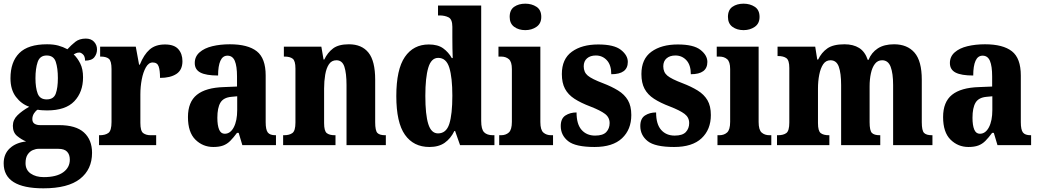

<svg xmlns="http://www.w3.org/2000/svg" viewBox="-27 -790 5657 1045"><path d="M209 235Q-7 235 -7 99Q-7 48 26.5 17Q60 -14 115 -20Q89 -31 66 -50Q43 -69 43 -105Q43 -138 68 -162.5Q93 -187 132 -209Q89 -224 59.5 -263Q30 -302 30 -364Q30 -453 78 -501Q126 -549 229 -549Q264 -549 290 -542Q316 -535 340 -522Q360 -544 382.5 -562Q405 -580 440 -580Q469 -580 485 -562.5Q501 -545 501 -521Q501 -497 486.5 -478.5Q472 -460 436 -460Q436 -483 425 -493.5Q414 -504 405 -504Q394 -504 387 -500.5Q380 -497 374 -494Q395 -474 410 -444Q425 -414 425 -369Q425 -289 377.5 -239Q330 -189 229 -189Q219 -189 202.5 -190Q186 -191 178 -193Q168 -188 158.5 -173.5Q149 -159 149 -142Q149 -124 161 -116.5Q173 -109 191 -109H294Q386 -109 430 -69Q474 -29 474 42Q474 132 408.5 183.5Q343 235 209 235ZM227 -249Q265 -249 276.5 -280.5Q288 -312 288 -365Q288 -419 276.5 -453.5Q265 -488 227 -488Q190 -488 178 -452.5Q166 -417 166 -364Q166 -313 178 -281Q190 -249 227 -249ZM211 174Q280 174 316.5 148Q353 122 353 79Q353 51 338 35.5Q323 20 291 20H182Q168 20 151.5 27Q135 34 123.5 51Q112 68 112 98Q112 135 140 154.5Q168 174 211 174Z M512 0V-54H516Q546 -54 563 -66.5Q580 -79 580 -126V-414Q580 -458 565.5 -470Q551 -482 522 -482H518V-536H712L730 -438H734Q756 -493 787.5 -520.5Q819 -548 871 -548Q921 -548 943.5 -522.5Q966 -497 966 -457Q966 -409 933 -387.5Q900 -366 844 -366Q844 -407 836.5 -428.5Q829 -450 804 -450Q782 -450 767 -423.5Q752 -397 744.5 -357.5Q737 -318 737 -276V-121Q737 -77 752.5 -65.5Q768 -54 793 -54H823V0Z M1134 10Q1077 10 1036.5 -30Q996 -70 996 -153Q996 -235 1044.5 -274Q1093 -313 1191 -316L1263 -319V-374Q1263 -430 1251 -458.5Q1239 -487 1211 -487Q1185 -487 1172.5 -459Q1160 -431 1160 -379Q1095 -379 1064 -395Q1033 -411 1033 -447Q1033 -482 1059 -505Q1085 -528 1128.5 -538.5Q1172 -549 1224 -549Q1322 -549 1370.5 -511Q1419 -473 1419 -379V-125Q1419 -84 1430.5 -69Q1442 -54 1472 -54H1475V0H1292L1272 -67H1263Q1243 -40 1226 -23Q1209 -6 1187.5 2Q1166 10 1134 10ZM1196 -62Q1227 -62 1245.5 -97.5Q1264 -133 1264 -191V-266L1232 -263Q1189 -259 1172.5 -231Q1156 -203 1156 -149Q1156 -108 1165.5 -85Q1175 -62 1196 -62Z M1514 0V-54H1519Q1548 -54 1564.5 -66Q1581 -78 1581 -123V-417Q1581 -459 1566 -470.5Q1551 -482 1522 -482H1518V-536H1722L1734 -466H1738Q1756 -504 1786 -526.5Q1816 -549 1872 -549Q1942 -549 1978.5 -503.5Q2015 -458 2015 -356V-125Q2015 -79 2027 -66.5Q2039 -54 2069 -54H2073V0H1859V-327Q1859 -391 1847.5 -426.5Q1836 -462 1804 -462Q1778 -462 1763.5 -440.5Q1749 -419 1743 -383.5Q1737 -348 1737 -308V-120Q1737 -77 1751.5 -65.5Q1766 -54 1795 -54H1799V0Z M2310 10Q2224 10 2177 -56.5Q2130 -123 2130 -267Q2130 -412 2176.5 -480Q2223 -548 2307 -548Q2356 -548 2385 -527Q2414 -506 2432 -474H2437Q2436 -497 2435.5 -527Q2435 -557 2435 -585V-644Q2435 -685 2414.5 -695.5Q2394 -706 2365 -706H2357V-760H2592V-132Q2592 -86 2608 -70Q2624 -54 2656 -54H2664V0H2477L2450 -77H2446Q2426 -36 2393.5 -13Q2361 10 2310 10ZM2357 -64Q2402 -64 2418.5 -116Q2435 -168 2435 -269Q2435 -368 2418.5 -421.5Q2402 -475 2358 -475Q2320 -475 2304 -421.5Q2288 -368 2288 -268Q2288 -166 2304 -115Q2320 -64 2357 -64Z M2832 -626Q2796 -626 2771.5 -644Q2747 -662 2747 -698Q2747 -736 2771.5 -753Q2796 -770 2832 -770Q2867 -770 2893 -753Q2919 -736 2919 -698Q2919 -662 2893 -644Q2867 -626 2832 -626ZM2690 0V-54H2700Q2726 -54 2742.5 -69Q2759 -84 2759 -127V-414Q2759 -454 2742.5 -468Q2726 -482 2701 -482H2686V-536H2914V-126Q2914 -83 2930.5 -68.5Q2947 -54 2973 -54H2983V0Z M3209 10Q3105 10 3065 -22Q3025 -54 3025 -104Q3025 -145 3050.5 -161.5Q3076 -178 3111 -178Q3111 -114 3138.5 -83Q3166 -52 3212 -52Q3255 -52 3273 -71.5Q3291 -91 3291 -120Q3291 -151 3266 -170Q3241 -189 3187 -210Q3134 -230 3099.5 -252.5Q3065 -275 3048 -307Q3031 -339 3031 -387Q3031 -469 3085.5 -508.5Q3140 -548 3229 -548Q3315 -548 3352.5 -518.5Q3390 -489 3390 -453Q3390 -386 3300 -386Q3300 -436 3276 -462Q3252 -488 3216 -488Q3186 -488 3168 -472.5Q3150 -457 3150 -429Q3150 -397 3172 -378.5Q3194 -360 3255 -337Q3302 -319 3337 -297.5Q3372 -276 3390.5 -244.5Q3409 -213 3409 -164Q3409 -85 3358.5 -37.5Q3308 10 3209 10Z M3642 10Q3538 10 3498 -22Q3458 -54 3458 -104Q3458 -145 3483.5 -161.5Q3509 -178 3544 -178Q3544 -114 3571.5 -83Q3599 -52 3645 -52Q3688 -52 3706 -71.5Q3724 -91 3724 -120Q3724 -151 3699 -170Q3674 -189 3620 -210Q3567 -230 3532.5 -252.5Q3498 -275 3481 -307Q3464 -339 3464 -387Q3464 -469 3518.5 -508.5Q3573 -548 3662 -548Q3748 -548 3785.5 -518.5Q3823 -489 3823 -453Q3823 -386 3733 -386Q3733 -436 3709 -462Q3685 -488 3649 -488Q3619 -488 3601 -472.5Q3583 -457 3583 -429Q3583 -397 3605 -378.5Q3627 -360 3688 -337Q3735 -319 3770 -297.5Q3805 -276 3823.5 -244.5Q3842 -213 3842 -164Q3842 -85 3791.5 -37.5Q3741 10 3642 10Z M4020 -626Q3984 -626 3959.5 -644Q3935 -662 3935 -698Q3935 -736 3959.5 -753Q3984 -770 4020 -770Q4055 -770 4081 -753Q4107 -736 4107 -698Q4107 -662 4081 -644Q4055 -626 4020 -626ZM3878 0V-54H3888Q3914 -54 3930.5 -69Q3947 -84 3947 -127V-414Q3947 -454 3930.5 -468Q3914 -482 3889 -482H3874V-536H4102V-126Q4102 -83 4118.5 -68.5Q4135 -54 4161 -54H4171V0Z M4202 0V-54H4207Q4237 -54 4253 -66Q4269 -78 4269 -123V-420Q4269 -462 4253 -473.5Q4237 -485 4208 -485H4205V-536H4410L4421 -466H4426Q4444 -504 4476 -526.5Q4508 -549 4569 -549Q4617 -549 4649 -529Q4681 -509 4696 -464H4700Q4716 -504 4750.5 -526.5Q4785 -549 4839 -549Q4911 -549 4950.5 -503.5Q4990 -458 4990 -356V-125Q4990 -79 5002.5 -66.5Q5015 -54 5045 -54H5048V0H4834V-327Q4834 -391 4820.5 -426.5Q4807 -462 4774 -462Q4750 -462 4735 -442.5Q4720 -423 4713 -390.5Q4706 -358 4706 -320V-125Q4706 -79 4718.5 -66.5Q4731 -54 4761 -54H4764V0H4551V-327Q4551 -391 4538.5 -426.5Q4526 -462 4493 -462Q4468 -462 4453.5 -440.5Q4439 -419 4432 -383.5Q4425 -348 4425 -308V-120Q4425 -77 4440 -65.5Q4455 -54 4484 -54H4487V0Z M5244 10Q5187 10 5146.5 -30Q5106 -70 5106 -153Q5106 -235 5154.5 -274Q5203 -313 5301 -316L5373 -319V-374Q5373 -430 5361 -458.5Q5349 -487 5321 -487Q5295 -487 5282.5 -459Q5270 -431 5270 -379Q5205 -379 5174 -395Q5143 -411 5143 -447Q5143 -482 5169 -505Q5195 -528 5238.5 -538.5Q5282 -549 5334 -549Q5432 -549 5480.5 -511Q5529 -473 5529 -379V-125Q5529 -84 5540.5 -69Q5552 -54 5582 -54H5585V0H5402L5382 -67H5373Q5353 -40 5336 -23Q5319 -6 5297.5 2Q5276 10 5244 10ZM5306 -62Q5337 -62 5355.5 -97.5Q5374 -133 5374 -191V-266L5342 -263Q5299 -259 5282.5 -231Q5266 -203 5266 -149Q5266 -108 5275.5 -85Q5285 -62 5306 -62Z"/></svg>

Font: Noto Serif Hebrew Condensed ExtraBold
Style: Regular
Weight: 800
Width: 3
Designer: Monotype Design Team
Foundry: Monotype Imaging Inc.
Version: Version 2.004; ttfautohint (v1.8.4.7-5d5b)